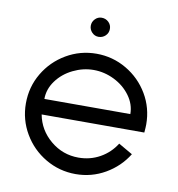

<svg xmlns="http://www.w3.org/2000/svg" viewBox="-76 -718 735 792"><g transform="rotate(10 292.0 -322.0)"><path d="M112 -213Q124 -149 175 -106.5Q226 -64 292 -64Q341 -64 382 -87Q423 -110 448 -150L507 -116Q473 -61 416 -28Q359 5 292 5Q224 5 166 -29Q108 -63 74 -121Q40 -179 40 -247Q40 -316 74 -373.5Q108 -431 166 -465Q224 -499 292 -499Q360 -499 418 -465Q476 -431 510 -373.5Q544 -316 544 -247Q544 -235 542 -213ZM112 -278H472Q472 -319 446 -354.5Q420 -390 378.5 -410.5Q337 -431 292 -431Q248 -431 206 -410.5Q164 -390 138 -354.5Q112 -319 112 -278ZM328 -609Q328 -626 316 -637.5Q304 -649 287 -649Q271 -649 259.5 -637Q248 -625 248 -609Q248 -593 259.5 -581Q271 -569 287 -569Q304 -569 316 -580.5Q328 -592 328 -609Z"/></g></svg>

Font: Sulphur Point
Style: Regular
Weight: 400
Designer: Noponies / Dale Sattler
Foundry: Noponies
Version: Version 1.000; ttfautohint (v1.8)